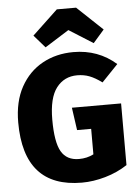

<svg xmlns="http://www.w3.org/2000/svg" viewBox="-63 -1007 775 1073"><g transform="rotate(-5 324.5 -470.5)"><path d="M353 18Q27 18 27 -348Q27 -465 72 -546.5Q117 -628 194 -670.5Q271 -713 368 -713Q507 -713 607 -625L516 -530Q478 -558 446.5 -570Q415 -582 378 -582Q305 -582 261.5 -525.5Q218 -469 218 -347Q218 -221 248.5 -168Q279 -115 348 -115Q393 -115 430 -134V-277H351L333 -404H609V-58Q553 -21 485 -1.5Q417 18 353 18ZM486 -753 351 -838 216 -753 154 -824 297 -959H405L548 -824Z"/></g></svg>

Font: Trujillo ExtraBold
Style: Regular
Weight: 800
Designer: Fira Sans original fonts by bBox Type GmbH, Carrois Corporate GbR, & Edenspiekermann AG / Changes by Cristiano Sobral
Foundry: Fira Sans original fonts by bBox Type GmbH, Carrois Corporate GbR, & Edenspiekermann AG / Changes by Cristiano Sobral
Version: Version 4.301;July 28, 2020;FontCreator 13.0.0.2655 64-bit